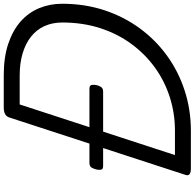

<svg xmlns="http://www.w3.org/2000/svg" viewBox="-27 -1011 1038 1024"><g transform="rotate(-90 492.0 -499.0)"><path d="M106 0Q62 0 71 -28L378 -970Q383 -984 396 -991Q409 -998 431 -998H604Q699 -998 770.5 -974Q842 -950 889.5 -908Q937 -866 960.5 -809Q984 -752 984 -687Q984 -566 949.5 -461.5Q915 -357 852.5 -272Q790 -187 706 -126.5Q622 -66 520.5 -33Q419 0 308 0ZM177 -85H308Q399 -85 484.5 -112Q570 -139 642.5 -191Q715 -243 769.5 -317Q824 -391 854 -484Q884 -577 884 -686Q884 -739 864.5 -781.5Q845 -824 808 -853Q771 -882 719 -897.5Q667 -913 603 -913H447ZM119 -468Q101 -468 99 -479Q97 -490 100 -503Q103 -517 110 -529Q117 -541 136 -541H530Q549 -541 551 -529Q553 -517 550 -503Q547 -490 540 -479Q533 -468 515 -468Z"/></g></svg>

Font: Playwrite AU VIC
Style: Regular
Weight: 400
Designer: Veronika Burian, José Scaglione
Foundry: TypeTogether
Version: Version 1.002